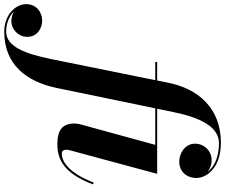

<svg xmlns="http://www.w3.org/2000/svg" viewBox="-290 -702 1060 904"><g transform="rotate(90 240.0 -250.0)"><path d="M656 -158 647.5 -161C609 -60 558 -11 511.5 -11C499 -11 493 -20 493 -30.5C493 -35.5 494 -43 495.5 -49L606.5 -460H300L316.5 -540C341.5 -660.5 384 -751 462 -751C531 -751 574.5 -727 597 -698C581.5 -710 561 -716.5 542 -716.5C498.5 -716.5 464.5 -681 464.5 -638.5C464.5 -591 509.5 -564 549.5 -564C595 -564 626 -597.5 626 -646C626 -688 583.5 -760 460 -760C295 -760 205 -650.5 177.5 -511.5L167 -460H79.5V-451H165.5L66 40C41.5 160.5 7.5 251 -63 251C-103.5 251 -137 236 -158 214C-144.5 222 -128 226.5 -113 226.5C-72.5 226.5 -38.5 192.5 -38.5 152C-38.5 104.5 -79.5 81.5 -114.5 81.5C-155 81.5 -192.5 108.5 -192.5 157C-192.5 206.5 -143 260 -62 260C93 260 173.5 154 202.5 11.5L298 -451H470L372.5 -95C370.5 -88 369.5 -75.5 369.5 -70.5C369.5 -13 401 10 468 10C560 10 614.5 -48 656 -158Z"/></g></svg>

Font: Bodoni* 24pt
Style: Bold Italic
Weight: 700
Italic angle: -13°
Version: Version 2.3